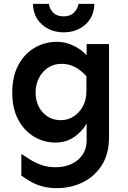

<svg xmlns="http://www.w3.org/2000/svg" viewBox="-20 -719 658 988"><path d="M273.4 249Q229.5 249 196.8 239.7Q164.1 230.5 138.7 215.8Q113.3 201.2 89.8 184.6V73.2Q111.3 86.9 135.7 102.5Q160.2 118.2 192.9 129.9Q225.6 141.6 266.6 141.6Q311.5 141.6 347.7 125Q383.8 108.4 404.8 77.1Q425.8 45.9 425.8 5.9V-83Q403.3 -43 361.8 -14.2Q320.3 14.6 265.6 14.6Q206.1 14.6 155.3 -15.6Q104.5 -45.9 73.7 -103.5Q43 -161.1 43 -242.2Q43 -324.2 73.7 -382.8Q104.5 -441.4 157.2 -472.7Q210 -503.9 274.4 -503.9Q314.5 -503.9 356 -484.9Q397.5 -465.8 425.8 -434.6V-492.2H541V-11.7Q541 72.3 504.4 130.4Q467.8 188.5 406.7 218.8Q345.7 249 273.4 249ZM293 -100.6Q328.1 -100.6 357.9 -119.1Q387.7 -137.7 406.2 -171.4Q424.8 -205.1 424.8 -251V-326.2Q398.4 -356.4 366.7 -373.5Q335 -390.6 296.9 -390.6Q255.9 -390.6 225.6 -369.6Q195.3 -348.6 179.2 -314.9Q163.1 -281.2 163.1 -242.2Q163.1 -203.1 179.2 -170.9Q195.3 -138.7 224.6 -119.6Q253.9 -100.6 293 -100.6ZM307.6 -552.7Q242.2 -552.7 196.8 -592.3Q151.4 -631.8 149.4 -699.2H231.4Q236.3 -669.9 255.4 -652.3Q274.4 -634.8 307.6 -634.8Q340.8 -634.8 360.4 -653.8Q379.9 -672.9 383.8 -699.2H465.8Q463.9 -631.8 418.9 -592.3Q374 -552.7 307.6 -552.7Z"/></svg>

Font: Sen SemiBold
Style: Regular
Weight: 600
Designer: Kosal Sen, Philatype
Foundry: Philatype
Version: Version 2.000;gftools[0.9.31]